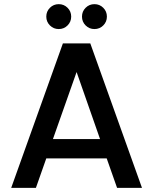

<svg xmlns="http://www.w3.org/2000/svg" viewBox="-20 -905 737 925"><path d="M494 -142H203L153 0H34L283 -696H415L664 0H544ZM462 -235 349 -558 235 -235ZM263 -765Q238 -765 220.5 -782.5Q203 -800 203 -825Q203 -850 220.5 -867.5Q238 -885 263 -885Q288 -885 305.5 -867.5Q323 -850 323 -825Q323 -800 305.5 -782.5Q288 -765 263 -765ZM435 -765Q410 -765 392.5 -782.5Q375 -800 375 -825Q375 -850 392.5 -867.5Q410 -885 435 -885Q460 -885 477.5 -867.5Q495 -850 495 -825Q495 -800 477.5 -782.5Q460 -765 435 -765Z"/></svg>

Font: Poppins Cyr Med
Style: Regular
Weight: 500
Designer: Ninad Kale (Devanagari), Jonny Pinhorn (Latin)
Foundry: Indian Type Foundry
Version: 4.004